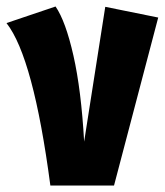

<svg xmlns="http://www.w3.org/2000/svg" viewBox="-37 -571 507 591"><path d="M222 -135 287 -550 450 -517 314 0H118Q66 -394 -17 -500L134 -551Q165 -506 189 -400Q213 -294 222 -135Z"/></svg>

Font: Fira Sans Compressed ExtraBold
Style: Regular
Weight: 800
Width: 1
Designer: bBox Type GmbH & Carrois Corporate GbR & Edenspiekermann AG
Foundry: bBox Type GmbH & Carrois Corporate GbR & Edenspiekermann AG
Version: Version 4.301